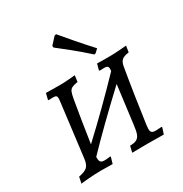

<svg xmlns="http://www.w3.org/2000/svg" viewBox="-173 -871 963 1011"><g transform="rotate(-30 308.0 -365.5)"><path d="M483 -88Q481 -70 481 -66Q481 -50 487.5 -44Q494 -38 510 -38Q523 -38 533 -39Q543 -40 547 -40L549 -36L537 1L440 0L345 1L354 -37Q379 -37 393 -44Q407 -51 414 -68Q421 -85 425 -119L455 -354Q280 -190 170 -75Q169 -54 175 -45.5Q181 -37 198 -37Q211 -37 222 -38.5Q233 -40 234 -40L237 -37L226 1L156 0Q123 0 78.5 3.5Q34 7 32 9L40 -30Q78 -37 92.5 -51Q107 -65 111 -98L151 -420L153 -440Q153 -452 148 -456Q143 -460 130 -460L102 -459L100 -463L109 -499L196 -498Q218 -498 248 -500.5Q278 -503 287 -504L282 -466Q258 -462 246.5 -456.5Q235 -451 229.5 -438Q224 -425 219 -396Q201 -293 179 -146Q320 -277 464 -427Q465 -432 465 -439Q465 -451 459.5 -455.5Q454 -460 441 -460L413 -459L410 -463L420 -499Q420 -498 499 -498Q523 -498 556 -500.5Q589 -503 599 -504L593 -466Q563 -462 551 -452Q539 -442 534 -419Q521 -344 506.5 -249Q492 -154 483 -88ZM300 -738 310 -740Q323 -724 369 -670.5Q415 -617 460 -568L440 -549L431 -547Q379 -594 328.5 -634.5Q278 -675 263 -686L262 -697Z"/></g></svg>

Font: Alegreya SC
Style: Italic
Weight: 400
Italic angle: -7°
Designer: Juan Pablo del Peral
Foundry: Huerta Tipografica
Version: Version 2.007; ttfautohint (v1.6)